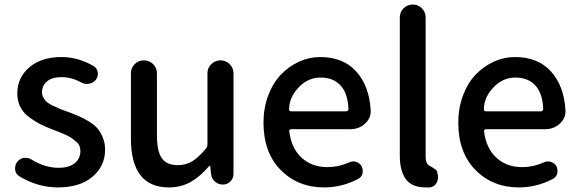

<svg xmlns="http://www.w3.org/2000/svg" viewBox="-20 -817 2565 850"><path d="M236.3 12.7Q147.5 12.7 66.4 -36.1Q49.8 -45.9 46.9 -65.4Q46.9 -69.3 46.9 -73.2Q46.9 -87.9 55.7 -99.6Q67.4 -115.2 85.9 -118.2Q89.8 -118.2 93.8 -118.2Q108.4 -118.2 120.1 -110.4Q178.7 -74.2 239.3 -74.2Q286.1 -74.2 311 -94.7Q335.9 -115.2 335.9 -148.4Q335.9 -160.2 332 -170.4Q328.1 -180.7 316.9 -189.9Q305.7 -199.2 298.3 -205.1Q291 -210.9 271.5 -219.7Q252 -228.5 244.6 -231.4Q237.3 -234.4 213.9 -243.2Q180.7 -255.9 157.7 -267.6Q134.8 -279.3 108.9 -298.3Q83 -317.4 69.8 -343.8Q56.6 -370.1 56.6 -403.3Q56.6 -473.6 109.9 -519Q163.1 -564.5 252 -564.5Q326.2 -564.5 394.5 -524.4Q410.2 -514.6 413.1 -496.1Q413.1 -493.2 413.1 -489.3Q413.1 -475.6 404.3 -463.9Q392.6 -449.2 374 -446.3Q370.1 -445.3 365.2 -445.3Q351.6 -445.3 339.8 -452.1Q295.9 -475.6 253.9 -475.6Q210.9 -475.6 188.5 -457Q166 -438.5 166 -408.2Q166 -395.5 172.4 -384.3Q178.7 -373 187 -365.7Q195.3 -358.4 211.9 -350.1Q228.5 -341.8 239.7 -337.4Q251 -333 273.4 -324.2Q279.3 -322.3 283.2 -321.3Q312.5 -309.6 330.1 -302.2Q347.7 -294.9 372.6 -279.8Q397.5 -264.6 411.1 -249Q424.8 -233.4 435.1 -208.5Q445.3 -183.6 445.3 -154.3Q445.3 -82 389.6 -34.7Q334 12.7 236.3 12.7Z M727.5 12.7Q559.6 12.7 559.6 -204.1V-492.2Q559.6 -516.6 576.2 -533.2Q592.8 -549.8 616.7 -549.8Q640.6 -549.8 657.7 -533.2Q674.8 -516.6 674.8 -492.2V-217.8Q674.8 -147.5 696.3 -116.7Q717.8 -85.9 766.6 -85.9Q802.7 -85.9 831.1 -103Q859.4 -120.1 892.6 -160.2Q898.4 -168 898.4 -177.7V-492.2Q898.4 -516.6 915.5 -533.2Q932.6 -549.8 956.1 -549.8Q979.5 -549.8 996.6 -533.2Q1013.7 -516.6 1013.7 -492.2V-46.9Q1013.7 -27.3 1000 -13.7Q986.3 0 966.8 0Q946.3 0 931.6 -13.2Q917 -26.4 914.1 -46.9L911.1 -81.1Q910.2 -83 908.7 -83Q907.2 -83 906.2 -82Q866.2 -35.2 823.7 -11.2Q781.2 12.7 727.5 12.7Z M1415 12.7Q1298.8 12.7 1222.7 -64.5Q1146.5 -141.6 1146.5 -274.4Q1146.5 -338.9 1167.5 -394.5Q1188.5 -450.2 1223.6 -486.8Q1258.8 -523.4 1303.7 -543.9Q1348.6 -564.5 1397.5 -564.5Q1499 -564.5 1556.6 -501Q1614.3 -437.5 1621.1 -330.1Q1621.1 -327.1 1621.1 -324.2Q1621.1 -292 1595.7 -269.5Q1569.3 -245.1 1531.2 -245.1H1269.5Q1265.6 -245.1 1262.7 -242.2Q1259.8 -239.3 1260.7 -235.4Q1269.5 -161.1 1314.9 -119.1Q1360.4 -77.1 1429.7 -77.1Q1478.5 -77.1 1524.4 -97.7Q1534.2 -102.5 1543.9 -102.5Q1549.8 -102.5 1555.7 -100.6Q1572.3 -95.7 1581.1 -81.1Q1585.9 -71.3 1585.9 -60.5Q1585.9 -54.7 1585 -48.8Q1580.1 -32.2 1564.5 -24.4Q1493.2 12.7 1415 12.7ZM1259.8 -332Q1259.8 -329.1 1261.7 -327.1Q1264.6 -324.2 1268.6 -324.2H1512.7Q1516.6 -324.2 1519.5 -327.1Q1522.5 -330.1 1522.5 -333Q1522.5 -334 1522.5 -334Q1520.5 -401.4 1488.8 -437.5Q1457 -473.6 1399.4 -473.6Q1347.7 -473.6 1308.6 -436.5Q1259.8 -389.6 1259.8 -332Z M1864.3 12.7Q1803.7 12.7 1776.9 -23.4Q1750 -59.6 1750 -128.9V-740.2Q1750 -763.7 1766.6 -780.3Q1783.2 -796.9 1807.1 -796.9Q1831.1 -796.9 1847.7 -780.3Q1864.3 -763.7 1864.3 -740.2V-123Q1864.3 -93.8 1879.9 -84Q1881.8 -83 1888.7 -79.1Q1895.5 -75.2 1898.4 -73.2Q1901.4 -71.3 1906.2 -67.9Q1911.1 -64.5 1913.6 -60.5Q1916 -56.6 1916 -51.8L1918.9 -39.1Q1918.9 -35.2 1918.9 -30.3Q1918.9 -16.6 1911.1 -4.9Q1901.4 10.7 1882.8 12.7Q1874 12.7 1864.3 12.7Z M2277.3 12.7Q2161.1 12.7 2085 -64.5Q2008.8 -141.6 2008.8 -274.4Q2008.8 -338.9 2029.8 -394.5Q2050.8 -450.2 2085.9 -486.8Q2121.1 -523.4 2166 -543.9Q2210.9 -564.5 2259.8 -564.5Q2361.3 -564.5 2418.9 -501Q2476.6 -437.5 2483.4 -330.1Q2483.4 -327.1 2483.4 -324.2Q2483.4 -292 2458 -269.5Q2431.6 -245.1 2393.6 -245.1H2131.8Q2127.9 -245.1 2125 -242.2Q2122.1 -239.3 2123 -235.4Q2131.8 -161.1 2177.2 -119.1Q2222.7 -77.1 2292 -77.1Q2340.8 -77.1 2386.7 -97.7Q2396.5 -102.5 2406.2 -102.5Q2412.1 -102.5 2418 -100.6Q2434.6 -95.7 2443.4 -81.1Q2448.2 -71.3 2448.2 -60.5Q2448.2 -54.7 2447.3 -48.8Q2442.4 -32.2 2426.8 -24.4Q2355.5 12.7 2277.3 12.7ZM2122.1 -332Q2122.1 -329.1 2124 -327.1Q2127 -324.2 2130.9 -324.2H2375Q2378.9 -324.2 2381.8 -327.1Q2384.8 -330.1 2384.8 -333Q2384.8 -334 2384.8 -334Q2382.8 -401.4 2351.1 -437.5Q2319.3 -473.6 2261.7 -473.6Q2210 -473.6 2170.9 -436.5Q2122.1 -389.6 2122.1 -332Z"/></svg>

Font: Gen Jyuu GothicX Medium
Style: Regular
Weight: 500
Designer: Ryoko NISHIZUKA (kana &amp; ideographs); Paul D. Hunt (Latin, Greek &amp; Cyrillic); Wenlong ZHANG (bopomofo); Sandoll C
Version: Version 1.058.20140828